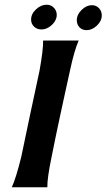

<svg xmlns="http://www.w3.org/2000/svg" viewBox="-20 -795 452 815"><path d="M347 -667Q329 -667 317.5 -679Q306 -691 306 -709Q306 -733 326.5 -753Q347 -773 370 -773Q388 -773 400 -760.5Q412 -748 412 -730Q412 -706 391.5 -686.5Q371 -667 347 -667ZM220 -722Q215 -701 196 -685.5Q177 -670 156 -670Q137 -670 124.5 -682Q112 -694 112 -712Q112 -736 133 -755.5Q154 -775 178 -775Q199 -775 211.5 -759Q224 -743 220 -722ZM163 -623H314Q295 -580 277 -495Q270 -465 257 -404Q244 -343 237 -312Q230 -281 217.5 -220Q205 -159 199 -129Q180 -38 181 0H30Q47 -36 70 -128L109 -314Q116 -344 128.5 -405Q141 -466 148 -496Q164 -586 163 -623Z"/></svg>

Font: GFS Neohellenic Rg
Style: Bold Italic
Weight: 700
Italic angle: -12°
Designer: Designed by Takis Katsoulidis and George D. Matthiopoulos.
Foundry: Designed by Takis Katsoulidis and George D. Matthiopoulos.
Version: Version 1.0